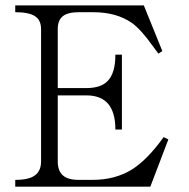

<svg xmlns="http://www.w3.org/2000/svg" viewBox="-20 -698 707 719"><path d="M37.1 1H543L610.4 -175.8L592.8 -184.6Q531.2 -98.6 472.7 -62.5Q410.2 -24.4 326.2 -24.4H275.4Q234.4 -24.4 215.8 -41Q196.3 -57.6 196.3 -93.8V-340.8H303.7Q356.4 -340.8 383.8 -310.5Q412.1 -278.3 412.1 -212.9H436.5V-493.2H412.1Q412.1 -424.8 383.8 -395.5Q358.4 -368.2 303.7 -368.2H196.3V-588.9Q196.3 -623 215.8 -637.7Q234.4 -652.3 275.4 -652.3H329.1Q416 -652.3 473.6 -612.3Q507.8 -587.9 550.8 -527.3L573.2 -497.1L587.9 -506.8L518.6 -677.7H37.1V-652.3Q87.9 -652.3 110.4 -637.7Q133.8 -623 133.8 -588.9V-93.8Q133.8 -57.6 110.4 -41Q87.9 -24.4 37.1 -24.4Z"/></svg>

Font: Batang
Style: Regular
Weight: 400
Version: Version 2.21